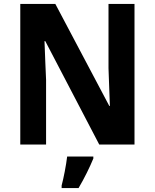

<svg xmlns="http://www.w3.org/2000/svg" viewBox="-20 -785 786 975"><path d="M663 -51V-765H531V-438C533 -377 535 -323 538 -247H535L261 -765H83V-51H214V-379C211 -440 209 -500 206 -576H210L484 -51ZM454 20V10H321C316 53 303 120 293 157V170H379C409 119 435 66 454 20Z"/></svg>

Font: Noto Sans Tamil UI SemiCondensed
Style: Bold
Weight: 700
Width: 4
Designer: Jelle Bosma - Monotype Design Team
Foundry: Monotype Imaging Inc.
Version: Version 2.004